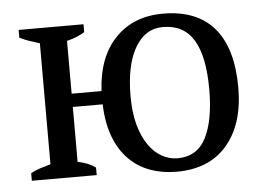

<svg xmlns="http://www.w3.org/2000/svg" viewBox="-43 -567 872 634"><g transform="rotate(-5 393.0 -250.0)"><path d="M254 0H39V-25Q53 -33 70 -38.5Q87 -44 105 -49V-450Q88 -455 72 -460.5Q56 -466 39 -474V-500H254V-474Q243 -467 229 -461Q215 -455 195 -450V-275H294Q300 -387 360 -449.5Q420 -512 518 -512Q630 -512 687.5 -445Q745 -378 745 -247Q745 -127 686 -57.5Q627 12 518 12Q471 12 431 -2.5Q391 -17 361 -47Q331 -77 313.5 -123Q296 -169 294 -231H195V-49Q215 -45 229 -39Q243 -33 254 -25ZM388 -250Q388 -196 399 -155.5Q410 -115 429 -87.5Q448 -60 473 -46Q498 -32 525 -32Q590 -32 619.5 -89.5Q649 -147 649 -250Q649 -359 616 -413.5Q583 -468 514 -468Q455 -468 421.5 -410Q388 -352 388 -250Z"/></g></svg>

Font: PT Serif
Style: Regular
Weight: 400
Designer: A.Korolkova, O.Umpeleva, V.Yefimov
Foundry: ParaType Ltd
Version: Version 1.000W OFL; ttfautohint (v1.6)